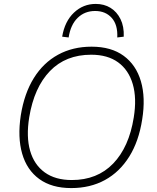

<svg xmlns="http://www.w3.org/2000/svg" viewBox="-20 -951 799 979"><path d="M86 -363Q104 -475 152.5 -553Q201 -631 276 -672Q351 -713 447 -713Q547 -713 610.5 -666.5Q674 -620 698.5 -536.5Q723 -453 705 -342Q688 -231 639 -152.5Q590 -74 515 -33Q440 8 343 8Q244 8 180.5 -38Q117 -84 93 -167.5Q69 -251 86 -363ZM129 -353Q113 -254 133.5 -182.5Q154 -111 208 -72Q262 -33 346 -33Q476 -33 557 -117Q638 -201 662 -352Q678 -450 657 -522Q636 -594 582.5 -633Q529 -672 445 -672Q315 -672 234.5 -588.5Q154 -505 129 -353ZM330 -760 297 -764Q310 -842 357 -886.5Q404 -931 468 -931Q511 -931 543.5 -911Q576 -891 594.5 -853.5Q613 -816 611 -764L578 -760Q581 -825 549.5 -860Q518 -895 465 -895Q412 -895 376 -860Q340 -825 330 -760Z"/></svg>

Font: Mulish ExtraLight ExtraLight
Style: Italic
Weight: 250
Italic angle: -9°
Version: Version 3.603